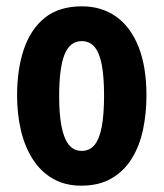

<svg xmlns="http://www.w3.org/2000/svg" viewBox="-20 -577 517 607"><path d="M443 -275Q443 -218 432 -166.5Q421 -115 396.5 -75.5Q372 -36 332.5 -13Q293 10 237 10Q185 10 146.5 -12.5Q108 -35 83 -74.5Q58 -114 46 -165.5Q34 -217 34 -275Q34 -358 55.5 -421.5Q77 -485 122 -521Q167 -557 239 -557Q301 -557 347 -524.5Q393 -492 418 -429Q443 -366 443 -275ZM167 -273Q167 -216 174.5 -177.5Q182 -139 197.5 -119.5Q213 -100 238 -100Q264 -100 279.5 -119.5Q295 -139 302 -178Q309 -217 309 -275Q309 -333 302 -371Q295 -409 279.5 -428Q264 -447 238 -447Q201 -447 184 -404.5Q167 -362 167 -273Z"/></svg>

Font: Noto Sans Display ExtraCondensed
Style: Regular
Weight: 400
Width: 2
Version: Version 2.003